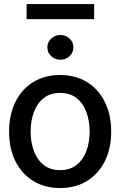

<svg xmlns="http://www.w3.org/2000/svg" viewBox="-20 -927 600 958"><path d="M279.8 11.2Q203.1 11.2 146 -23.9Q88.9 -59.1 57.1 -122.3Q25.4 -185.5 25.4 -270Q25.4 -355 57.1 -418.7Q88.9 -482.4 146 -517.6Q203.1 -552.7 279.8 -552.7Q356.4 -552.7 413.8 -517.6Q471.2 -482.4 502.9 -418.7Q534.7 -355 534.7 -270Q534.7 -185.5 502.9 -122.3Q471.2 -59.1 413.8 -23.9Q356.4 11.2 279.8 11.2ZM279.8 -78.1Q330.1 -78.1 362.8 -104.5Q395.5 -130.9 411.4 -174.6Q427.2 -218.3 427.2 -270Q427.2 -322.8 411.4 -366.7Q395.5 -410.6 362.8 -437Q330.1 -463.4 279.8 -463.4Q230 -463.4 197.3 -437Q164.6 -410.6 148.7 -366.7Q132.8 -322.8 132.8 -270Q132.8 -218.3 148.7 -174.6Q164.6 -130.9 197.3 -104.5Q230 -78.1 279.8 -78.1ZM449.7 -906.7V-831.5H112.8V-906.7ZM281.2 -628.9Q254.4 -628.9 235.4 -647Q216.3 -665 216.3 -690.4Q216.3 -716.3 235.4 -734.4Q254.4 -752.4 281.2 -752.4Q308.1 -752.4 327.1 -734.4Q346.2 -716.3 346.2 -690.4Q346.2 -665 327.1 -647Q308.1 -628.9 281.2 -628.9Z"/></svg>

Font: Inter Tight Medium
Style: Regular
Weight: 500
Designer: Rasmus Andersson
Foundry: rsms
Version: Version 3.004; ttfautohint (v1.8.4.7-5d5b)